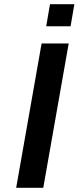

<svg xmlns="http://www.w3.org/2000/svg" viewBox="-20 -894 374 914"><path d="M57 0 178 -687H307L186 0ZM200 -769 218 -874H334L316 -769Z"/></svg>

Font: Archivo Expanded Medium
Style: Italic
Weight: 500
Width: 7
Italic angle: -10°
Designer: Hector Gatti
Foundry: Omnibus-Type
Version: Version 2.001